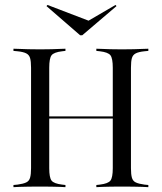

<svg xmlns="http://www.w3.org/2000/svg" viewBox="-20 -772 668 792"><path d="M108.1 -369.4V-492.7Q108.1 -519.4 104 -532.7Q100 -546 87.9 -552Q75.8 -558.1 52.4 -560.5L35.5 -562.1V-571Q46 -571 61.3 -570.2Q76.6 -569.4 96 -569Q115.3 -568.5 137.1 -568.5H145.2H153.2Q174.2 -568.5 192.7 -569Q211.3 -569.4 225.8 -570.2Q240.3 -571 250 -571V-562.1L236.3 -560.5Q202.4 -556.5 192.7 -544Q183.1 -531.5 183.1 -492.7V-369.4ZM445.2 -201.6V-492.7Q445.2 -531.5 435.5 -544Q425.8 -556.5 391.9 -560.5L377.4 -562.1V-571Q387.9 -571 402.4 -570.2Q416.9 -569.4 435.5 -569Q454 -568.5 475 -568.5H483.1H491.1Q512.9 -568.5 532.3 -569Q551.6 -569.4 566.5 -570.2Q581.5 -571 591.9 -571V-562.1L575.8 -560.5Q552.4 -558.1 540.3 -552Q528.2 -546 524.2 -532.7Q520.2 -519.4 520.2 -492.7V-201.6ZM137.1 -2.4Q115.3 -2.4 96 -2Q76.6 -1.6 61.3 -1.2Q46 -0.8 35.5 0V-8.9L52.4 -10.5Q75.8 -13.7 87.9 -19.4Q100 -25 104 -38.7Q108.1 -52.4 108.1 -78.2V-369.4H183.1V-78.2Q183.1 -39.5 192.7 -27Q202.4 -14.5 236.3 -10.5L250 -8.9V0Q240.3 -0.8 225.8 -1.2Q211.3 -1.6 192.7 -2Q174.2 -2.4 153.2 -2.4H145.2ZM154.8 -283.1V-291.9H473.4V-283.1ZM475 -2.4Q454 -2.4 435.5 -2Q416.9 -1.6 402.4 -1.2Q387.9 -0.8 377.4 0V-8.9L391.9 -10.5Q425.8 -14.5 435.5 -27Q445.2 -39.5 445.2 -78.2V-201.6H520.2V-78.2Q520.2 -52.4 524.2 -38.7Q528.2 -25 540.3 -19.4Q552.4 -13.7 575.8 -10.5L591.9 -8.9V0Q581.5 -0.8 566.5 -1.2Q551.6 -1.6 532.3 -2Q512.9 -2.4 491.1 -2.4H483.1ZM456.5 -751.6 460.5 -746.8 319.4 -626.6H310.5L171.8 -746.8L175.8 -751.6L361.3 -680.6L326.6 -675.8Z"/></svg>

Font: Playfair 144pt SemiCondensed Light
Style: Regular
Weight: 300
Width: 4
Designer: Claus Eggers Sørensen
Foundry: Claus Eggers Sørensen
Version: Version 2.203